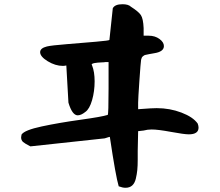

<svg xmlns="http://www.w3.org/2000/svg" viewBox="-20 -876 1040 909"><path d="M80 -226Q80 -229 82 -239Q96 -260 178 -277.5Q260 -295 361 -309Q462 -323 490 -332Q494 -335 494 -458V-582H478Q476 -581 459 -580.5Q442 -580 428 -577.5Q414 -575 414 -570Q414 -569 416 -566Q428 -536 428 -491Q428 -444 416 -402Q404 -360 384 -346Q364 -330 348 -330Q322 -330 304 -390L294 -566Q284 -564 278 -564Q242 -564 206 -586Q170 -608 170 -629Q170 -648 202 -656Q222 -661 297 -667Q372 -673 435 -678.5Q498 -684 498 -687L514 -837Q524 -856 560 -856Q588 -856 600 -844Q636 -821 647 -804.5Q658 -788 660 -743V-707H684Q714 -707 735 -691.5Q756 -676 756 -658Q756 -631 710 -624Q700 -622 685 -619.5Q670 -617 666 -615.5Q662 -614 656 -609Q650 -604 648 -593Q646 -582 640 -494.5Q634 -407 634 -390V-359L692 -363Q702 -364 722 -364Q784 -364 839 -343Q894 -322 916 -291Q920 -280 920 -272Q920 -240 874 -240Q852 -240 790 -251.5Q728 -263 698 -263Q678 -263 660 -258L634 -255L632 -161V-120Q632 -91 630 -71Q628 -51 623 -30Q618 -9 606 2Q594 13 574 13Q560 13 542 6Q528 -40 500 -228Q500 -229 476 -221L124 -183Q98 -196 89 -204Q80 -212 80 -226Z"/></svg>

Font: NaniFont Regular
Style: Regular
Weight: 400
Designer: Nanigashitei
Version: Version 1.036